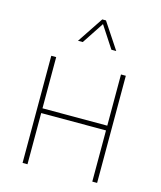

<svg xmlns="http://www.w3.org/2000/svg" viewBox="-134 -1029 942 1125"><g transform="rotate(15 337.0 -466.5)"><path d="M471.7 -775.4 367.2 -933.1H344.7L239.7 -775.4H268.6L356 -907.7L442.4 -775.4ZM534.2 -649.9V-339.4H141.1V-649.9H111.3V0H141.1V-310.5H534.2V0H563.5V-649.9Z"/></g></svg>

Font: Estedad VF
Style: Regular
Weight: 100
Designer: Amin Abedi
Version: Version 7.3